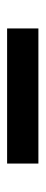

<svg xmlns="http://www.w3.org/2000/svg" viewBox="186 -314 128 540"><g transform="rotate(-90 250.0 -44.0)"><path d="M60 0V-88H440V0Z"/></g></svg>

Font: Zed Sans Semibold
Style: Regular
Weight: 600
Designer: Belleve Invis
Foundry: Belleve Invis
Version: Version 1.0.0; ttfautohint (v1.8.4)